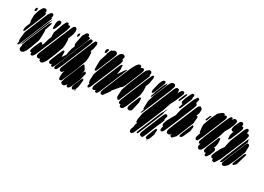

<svg xmlns="http://www.w3.org/2000/svg" viewBox="-14 -1220 2885 2099"><g transform="rotate(30 1429.0 -170.5)"><path d="M148 -422 110 -328 84 -267 68 -228 58 -205 47 -191 40 -200 38 -216 45 -248 69 -309 62 -314 61 -323 59 -342 60 -401 77 -463 102 -509 109 -517 129 -526 140 -524 148 -522 152 -514 157 -504 156 -496 153 -481 159 -484 165 -482V-472L161 -454ZM684 -395 558 -90 540 -48 524 -20 513 -10 502 -11 497 -12 496 -20 494 -33 495 -37 481 -28 476 -26 466 -31 459 -35 458 -40 457 -56 461 -69 475 -103 512 -192 527 -223 537 -230 546 -224 549 -214V-154L582 -202L589 -245L599 -287L616 -329L613 -334L607 -343L606 -361L627 -468L655 -513L663 -520L678 -522L687 -517L694 -505L692 -497L690 -487L693 -491L699 -496L706 -492L716 -487L715 -482L713 -469L703 -441ZM218 -387 105 -113 76 -47 70 -35 62 -37 56 -38 57 -44 61 -66 64 -73 59 -70 57 -78 55 -100 65 -188 101 -277 158 -415 186 -481 205 -510 224 -520 236 -514 243 -509V-498L244 -487L238 -470H241L247 -469L246 -464L244 -451L236 -431ZM517 -291 513 -251 472 -138 427 -33 401 1 385 8 379 10 372 6 359 0 358 -5 355 -21 356 -24 354 -21 341 -15 328 -16 320 -17 315 -23 307 -35 309 -54 320 -84 343 -140 475 -457 493 -496 500 -507 515 -514 520 -516 526 -511 537 -503 539 -496 543 -477 538 -437 510 -364 516 -355ZM450 -428 310 -89 285 -33 273 -15 260 -5 249 -7 240 -8 239 -17 238 -31 240 -36 233 -33H226L216 -44L217 -49L219 -65L231 -97L254 -151L266 -176L271 -183L286 -185L289 -180L296 -167V-160L311 -187L328 -249L346 -295L344 -294L342 -305V-347L386 -470L404 -505L411 -513L426 -515H431L433 -510L438 -496L437 -491L445 -497L456 -493L464 -490L465 -476ZM808 -287 803 -247 766 -144 706 1 682 55 674 69 652 74 643 61 642 52 641 30 643 -5 654 -38 651 -34 637 -19 623 -11 612 -15 604 -18 602 -26 599 -37 601 -50 634 -134 742 -395 771 -463 782 -482 787 -488 801 -490 807 -491 809 -486 815 -473 816 -459 808 -409 790 -364 796 -367H802L806 -354L808 -332ZM308 -435 313 -464 316 -474 333 -490 345 -489H354L356 -484L362 -471L359 -455L336 -395L320 -373L309 -379L308 -393ZM61 -484 62 -467 57 -455 54 -448 46 -447 37 -446V-454V-468L41 -479L45 -487H50ZM732 -394 604 -84 569 -15 561 -7H548H540L539 -15L537 -29L541 -39L574 -123L680 -379L710 -450L723 -473L727 -480L741 -485L750 -483L758 -472L756 -456ZM598 -480 603 -461 601 -453 593 -436 585 -431 580 -440 579 -455 585 -470ZM238 -390 133 -139 108 -77 98 -60V-69L110 -101L144 -185L231 -394L252 -443L261 -455L259 -442ZM247 -433 126 -141 95 -67 88 -50 83 -44 84 -50 95 -77 124 -146 208 -350 233 -409ZM249 -254 245 -191 209 -89 183 -28 159 5 146 10 138 14 127 12 118 10 111 1 106 -5V-20L111 -41L112 -44L107 -52L109 -59L128 -112L221 -335L250 -404L267 -422L274 -418L273 -407L254 -346L245 -324L248 -312L249 -293ZM836 -164 840 -145 837 -132 830 -112 844 -138 854 -147 860 -142 868 -134 869 -123 852 -51 817 35 795 83 780 98 766 100 758 96 753 83 755 70 756 67 754 72 733 96 724 102H713L702 103L693 96L685 89V74L702 21L770 -144L791 -193L801 -208L811 -202ZM881 -39 872 36 860 66 849 82 837 89 830 94 823 90 814 85 813 80 811 66 813 55 822 30 852 -41 866 -64 871 -70 875 -64 881 -55ZM859 74 864 78 859 92 857 97 852 82Z M1143 -412 1095 -294 1016 -104 985 -31 972 -15 966 -9 959 -14 952 -20V-25L954 -39L960 -56L956 -57L950 -58L948 -65L943 -86L947 -168L982 -266L1032 -386L1060 -452L1083 -497L1099 -511L1112 -515L1120 -518L1130 -514L1140 -511L1143 -503L1147 -493L1145 -485L1139 -465L1137 -459L1147 -464L1149 -454L1151 -443ZM1474 -414 1358 -134 1329 -66 1310 -51 1312 -57 1314 -67V-66H1306L1300 -65L1298 -71L1293 -92L1297 -173L1330 -269L1371 -367L1400 -438L1423 -486L1447 -507L1457 -512L1473 -510L1481 -504L1488 -490L1485 -477L1479 -461L1480 -463H1485L1492 -461L1489 -451ZM1377 -401 1325 -276 1310 -239 1293 -208 1272 -190 1223 -132 1208 -114 1207 -115 1199 -94 1148 -23 1142 -18H1130H1121L1118 -23L1111 -36L1113 -46L1120 -72L1152 -148L1226 -328L1270 -431L1298 -481L1318 -504L1337 -512L1343 -510L1357 -498L1358 -479L1362 -485L1368 -491L1382 -494L1392 -492L1402 -482L1401 -466L1395 -445ZM1048 -445 970 -256 956 -224 950 -213 944 -211 932 -212 930 -223 929 -274 932 -338 961 -424 958 -425 961 -436 975 -471 981 -483 995 -496 994 -490 993 -486 1001 -495 1013 -502 1021 -506 1032 -505 1042 -504 1048 -497 1056 -489V-480V-468ZM936 -429 929 -447 930 -456 932 -471 937 -478 950 -486 961 -479 960 -472 950 -438ZM1510 -283 1502 -222 1471 -140 1433 -49 1415 -17 1409 -8 1400 -3 1391 3 1382 1 1371 -2 1367 -15 1365 -23 1366 -31 1357 -28 1347 -31 1338 -41 1339 -49 1343 -72 1369 -137 1474 -390 1507 -465 1512 -474 1522 -479 1530 -482 1531 -477 1536 -455 1523 -381 1504 -334 1507 -333 1508 -323ZM1177 -357 1168 -296 1167 -293 1217 -368 1235 -388 1242 -392 1241 -387 1237 -374 1214 -317 1115 -79 1095 -32 1084 -14 1072 -3 1067 -5 1053 -11V-19V-30L1036 -19L1029 -16L1011 -26L1009 -41L1012 -62L1030 -107L1129 -347L1146 -387L1156 -405L1170 -414L1173 -405ZM1531 -147 1507 -40 1499 -29 1486 -22 1479 -18 1463 -22 1457 -23 1455 -28 1449 -43 1451 -54 1461 -87 1498 -175 1507 -194 1511 -201H1519H1527L1529 -190Z M2006 -443 1983 -389 1968 -352 1954 -320 1945 -312 1936 -318 1937 -326 1945 -354 1951 -371 1950 -370 1941 -374 1933 -386 1934 -399 1949 -447 1983 -515 1988 -522 1999 -525 2010 -524 2018 -513V-506L2012 -487L2014 -479L2016 -470L2013 -463ZM1761 -424 1642 -139 1625 -97 1614 -72 1601 -55 1602 -61 1605 -78 1615 -103 1616 -105 1607 -110 1606 -124 1608 -210 1634 -294 1674 -390 1700 -454 1720 -495 1734 -511 1746 -516 1754 -519 1769 -516 1775 -515 1777 -510 1783 -496 1782 -491 1778 -472 1770 -453V-446ZM2063 -352 1944 -65 1922 -16 1913 -3 1901 3 1893 4 1882 -6V-15L1884 -37L1891 -53H1887L1881 -54L1879 -62L1875 -75L1877 -88L1890 -125L1919 -179L1948 -228L1957 -270L1967 -310L1994 -377L2032 -468L2058 -510L2067 -517L2076 -511L2084 -507L2085 -493L2074 -453L2080 -452L2085 -451L2086 -446L2091 -430L2089 -422L2083 -402ZM1905 -457 1864 -361 1834 -303 1807 -220 1767 -122 1696 48 1645 165 1631 180 1624 185 1613 183 1605 181 1601 173 1597 162 1598 154 1603 134 1613 111 1611 104 1616 78 1625 57 1618 55 1612 54 1610 45 1608 23 1623 -63 1671 -179 1755 -381 1777 -435 1792 -469 1800 -483 1811 -491 1817 -495 1828 -492 1839 -489 1842 -477 1845 -466 1842 -456 1841 -454 1847 -457 1845 -446 1844 -444 1868 -486 1887 -497 1897 -494 1905 -492 1907 -484 1909 -472ZM1928 -429 1907 -386 1897 -377 1893 -391 1899 -409 1922 -463 1933 -484H1937L1944 -492L1942 -484H1947L1945 -475L1938 -454ZM1650 -404 1622 -335 1612 -318 1607 -311 1602 -312 1594 -313 1593 -320 1592 -342 1615 -438 1627 -463 1629 -469 1631 -470 1633 -476 1643 -486 1648 -491 1662 -492H1667L1669 -487L1675 -474L1673 -466ZM1667 -384 1646 -332 1623 -279 1618 -269 1612 -270 1606 -271 1610 -281 1621 -311 1626 -325 1625 -321 1624 -326 1632 -346 1665 -427 1677 -454 1681 -461 1680 -453 1677 -445 1690 -472 1699 -483V-477L1697 -458ZM2160 -248 2108 -121 2072 -35 2038 2 2026 7 2019 3 2009 -4V-18L2015 -36L2005 -18L1996 -11L1983 -7L1976 -5L1957 -16L1956 -22L1952 -38L1961 -69L1981 -118L2070 -332L2098 -399L2114 -432L2131 -446L2139 -444L2153 -436L2162 -424L2163 -413L2161 -377L2146 -338L2161 -336L2163 -331L2166 -321ZM1807 -138 1713 91 1692 140 1684 155 1671 150 1672 145 1676 131 1701 70 1787 -139 1802 -173 1810 -187 1814 -189 1823 -211 1839 -240 1837 -229 1823 -192V-183L1820 -170ZM2173 -157 2131 -64 2116 -49 2104 -48 2096 -47V-52L2097 -68L2112 -108L2145 -186L2149 -194L2161 -223L2169 -238L2165 -227L2163 -220L2166 -224L2179 -219V-205ZM1859 -89 1826 -14 1776 112 1754 158 1743 165 1738 164V158L1737 159L1726 158L1716 157L1714 149L1712 130L1736 67L1808 -108L1829 -157L1838 -173L1843 -180L1855 -186L1864 -184L1874 -175V-163L1863 -125L1871 -123L1868 -115ZM1851 73 1828 136 1819 149 1800 158 1792 151 1785 146 1786 140 1787 126 1799 93 1822 37 1832 15 1836 8 1851 10 1853 19ZM1810 153 1815 166 1803 171 1805 165Z M2650 -430 2602 -315 2592 -295 2582 -290 2574 -288 2572 -296 2570 -335 2585 -387 2573 -385 2563 -389 2553 -401 2554 -412 2561 -443 2583 -494 2593 -512 2598 -519 2613 -524 2619 -526 2629 -519 2636 -515 2637 -504 2638 -494 2634 -485 2642 -484H2654L2657 -474L2660 -464L2658 -456ZM2557 -457 2533 -400 2501 -344 2475 -261 2417 -119 2397 -72 2379 -43 2367 -33 2353 -32H2345L2340 -39L2331 -49L2330 -66L2338 -94L2326 -89L2320 -87L2317 -95L2312 -107L2313 -115L2342 -193L2443 -436L2471 -497L2489 -516L2497 -514L2505 -512V-500L2502 -489L2521 -510L2530 -516H2541H2550L2556 -510L2565 -502L2564 -491ZM2439 -454 2325 -176 2296 -116 2288 -106 2273 -107H2267L2264 -115L2260 -135L2279 -192L2273 -191L2268 -201L2260 -260L2262 -295L2300 -399L2335 -471L2375 -503L2387 -509L2401 -508H2406L2408 -502L2412 -491L2418 -496H2428L2439 -497L2442 -489L2446 -477ZM2742 -367 2614 -60 2573 5 2561 11 2547 6 2541 4 2539 -4 2534 -17 2536 -23 2535 -21 2521 -22H2513L2511 -30L2507 -41L2511 -57L2525 -92L2553 -147L2585 -194L2603 -278L2622 -327L2651 -396L2671 -445L2685 -474L2698 -490L2712 -491H2717L2720 -486L2726 -473L2724 -463L2719 -446L2734 -447L2743 -444L2754 -432L2755 -421ZM2277 -407 2292 -417V-407L2286 -389L2275 -362L2267 -343L2262 -345L2254 -348L2256 -358ZM2767 -334 2669 -98 2653 -59 2643 -39 2627 -28 2620 -33 2624 -46 2625 -50 2627 -59 2653 -123 2731 -312 2762 -386 2778 -403 2775 -391 2772 -383 2776 -378 2781 -372 2778 -362ZM2810 -255 2758 -124 2720 -43 2688 -13 2674 -9 2668 -7 2658 -12 2651 -16 2650 -22 2648 -36 2658 -64 2678 -113 2745 -273 2767 -327 2776 -344 2780 -350V-351L2781 -352L2787 -359L2784 -351L2793 -353L2802 -349L2811 -335ZM2491 -46 2464 -6 2448 -1 2437 -9V-24L2440 -37L2431 -35L2423 -32L2413 -42L2408 -47V-59L2418 -99L2465 -211L2475 -236L2480 -246L2487 -250L2497 -252L2500 -242L2504 -194L2497 -153L2487 -127L2496 -128L2502 -129L2504 -124L2511 -111L2509 -97ZM2832 -231 2793 -98 2768 -72 2758 -68 2750 -84 2753 -92 2761 -114 2806 -222 2817 -240 2833 -242Z"/></g></svg>

Font: Rubik Marker Hatch
Style: Regular
Weight: 400
Designer: Hubert and Fischer, NaN
Foundry: Hubert & Fischer, NaN
Version: Version 2.200